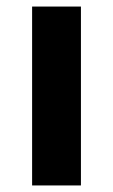

<svg xmlns="http://www.w3.org/2000/svg" viewBox="-20 -566 345 586"><path d="M227 0V-546H78V0Z"/></svg>

Font: Noto Kufi Arabic
Style: Bold
Weight: 700
Designer: Monotype Design Team, David Williams, Khaled Hosny
Foundry: Google LLC
Version: Version 2.109